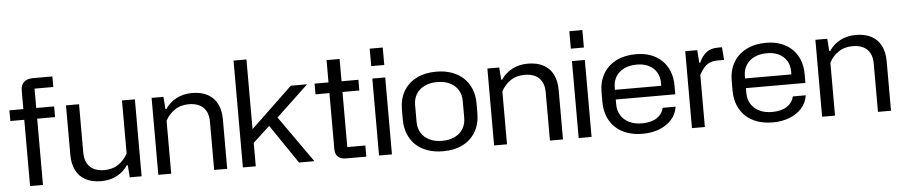

<svg xmlns="http://www.w3.org/2000/svg" viewBox="-42 -1013 6129 1305"><g transform="rotate(-5 3022.0 -360.0)"><path d="M120 0V-452H25V-525H120V-652Q120 -689 141.5 -709Q163 -729 203 -729H336V-657H208V-525H330V-452H208V0Z M881 -525V0H800L794 -83H787Q760 -41 712.5 -16Q665 9 605 9Q541 9 497.5 -15Q454 -39 432.5 -83.5Q411 -128 411 -187V-525H500V-196Q500 -151 516.5 -121.5Q533 -92 563 -78Q593 -64 632 -64Q690 -64 730.5 -92.5Q771 -121 793 -164V-525Z M995 0V-525H1076L1082 -441H1089Q1117 -484 1164 -509Q1211 -534 1271 -534Q1335 -534 1378.5 -510Q1422 -486 1443.5 -442Q1465 -398 1465 -338V0H1376V-329Q1376 -374 1359.5 -403Q1343 -432 1313.5 -446Q1284 -460 1244 -460Q1186 -460 1145.5 -432Q1105 -404 1083 -361V0Z M1572 0V-729H1660V0ZM1955 0 1760 -287 1828 -329 2060 0ZM1648 -149 1649 -243 1945 -525H2056L1808 -291L1803 -292Z M2276 0Q2240 0 2221 -17.5Q2202 -35 2202 -71V-677H2291V-76H2414V0ZM2107 -452V-525H2406V-452Z M2501 0V-525H2589V0ZM2501 -610V-729H2590V-610Z M2937 9Q2879 9 2832 -7.5Q2785 -24 2752 -55Q2719 -86 2701 -130.5Q2683 -175 2683 -230V-296Q2683 -369 2714 -422.5Q2745 -476 2802.5 -505Q2860 -534 2937 -534Q2996 -534 3043 -517Q3090 -500 3123 -469Q3156 -438 3174 -394Q3192 -350 3192 -296V-230Q3192 -157 3161 -103Q3130 -49 3073 -20Q3016 9 2937 9ZM2937 -62Q2987 -62 3024 -80Q3061 -98 3080.5 -130.5Q3100 -163 3100 -205V-320Q3100 -363 3080.5 -395Q3061 -427 3024.5 -445Q2988 -463 2938 -463Q2888 -463 2851 -445Q2814 -427 2794.5 -395Q2775 -363 2775 -320V-205Q2775 -163 2794.5 -130.5Q2814 -98 2851 -80Q2888 -62 2937 -62Z M3286 0V-525H3367L3373 -441H3380Q3408 -484 3455 -509Q3502 -534 3562 -534Q3626 -534 3669.5 -510Q3713 -486 3734.5 -442Q3756 -398 3756 -338V0H3667V-329Q3667 -374 3650.5 -403Q3634 -432 3604.5 -446Q3575 -460 3535 -460Q3477 -460 3436.5 -432Q3396 -404 3374 -361V0Z M3863 0V-525H3951V0ZM3863 -610V-729H3952V-610Z M4300 9Q4241 9 4194 -7.5Q4147 -24 4114 -55Q4081 -86 4063 -130.5Q4045 -175 4045 -230V-296Q4045 -369 4076.5 -422.5Q4108 -476 4165.5 -505Q4223 -534 4300 -534Q4356 -534 4400.5 -517.5Q4445 -501 4477 -470Q4509 -439 4526 -395.5Q4543 -352 4543 -299V-239H4123V-305H4466L4453 -287V-325Q4453 -367 4434 -398Q4415 -429 4381 -446Q4347 -463 4300 -463Q4250 -463 4213 -445Q4176 -427 4156.5 -395Q4137 -363 4137 -320V-205Q4137 -163 4157 -130.5Q4177 -98 4214 -80Q4251 -62 4300 -62Q4363 -62 4401 -86.5Q4439 -111 4450 -155H4538Q4530 -103 4496.5 -66.5Q4463 -30 4412.5 -10.5Q4362 9 4300 9Z M4636 0V-525H4718L4724 -439H4731Q4752 -486 4782 -508Q4812 -530 4860 -530H4887L4894 -443H4854Q4821 -443 4798 -434Q4775 -425 4758 -406Q4741 -387 4724 -356V0Z M5188 9Q5129 9 5082 -7.5Q5035 -24 5002 -55Q4969 -86 4951 -130.5Q4933 -175 4933 -230V-296Q4933 -369 4964.5 -422.5Q4996 -476 5053.5 -505Q5111 -534 5188 -534Q5244 -534 5288.5 -517.5Q5333 -501 5365 -470Q5397 -439 5414 -395.5Q5431 -352 5431 -299V-239H5011V-305H5354L5341 -287V-325Q5341 -367 5322 -398Q5303 -429 5269 -446Q5235 -463 5188 -463Q5138 -463 5101 -445Q5064 -427 5044.5 -395Q5025 -363 5025 -320V-205Q5025 -163 5045 -130.5Q5065 -98 5102 -80Q5139 -62 5188 -62Q5251 -62 5289 -86.5Q5327 -111 5338 -155H5426Q5418 -103 5384.5 -66.5Q5351 -30 5300.5 -10.5Q5250 9 5188 9Z M5524 0V-525H5605L5611 -441H5618Q5646 -484 5693 -509Q5740 -534 5800 -534Q5864 -534 5907.5 -510Q5951 -486 5972.5 -442Q5994 -398 5994 -338V0H5905V-329Q5905 -374 5888.5 -403Q5872 -432 5842.5 -446Q5813 -460 5773 -460Q5715 -460 5674.5 -432Q5634 -404 5612 -361V0Z"/></g></svg>

Font: Hubot Sans
Style: Regular
Weight: 400
Designer: Deni Anggara
Foundry: GitHub, Inc., Subsidiary of Microsoft Corporation
Version: Version 2.000